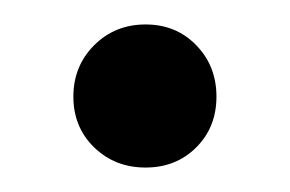

<svg xmlns="http://www.w3.org/2000/svg" viewBox="-20 -374 237 157"><path d="M99 -237Q74 -237 57 -253.5Q40 -270 40 -295Q40 -320 57 -337Q74 -354 99 -354Q124 -354 140.5 -337Q157 -320 157 -295Q157 -270 140.5 -253.5Q124 -237 99 -237Z"/></svg>

Font: Palanquin
Style: Regular
Weight: 400
Designer: Pria Ravichandran
Version: Version 1.0.4